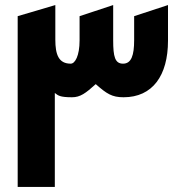

<svg xmlns="http://www.w3.org/2000/svg" viewBox="-20 -740 735 760"><path d="M50 0H197V-372C210 -362 217 -355 265 -355C298 -355 319 -371 359 -407C402 -369 423 -355 469 -355C584 -355 645 -441 645 -579V-720L511 -676V-581C511 -521 500 -488 467 -488C435 -488 428 -516 428 -580V-720L295 -676V-580C295 -519 277 -488 260 -488C212 -488 199 -524 199 -583V-720L50 -676Z"/></svg>

Font: All Genders v4
Style: Bold
Weight: 700
Designer: Rassam Alawdi
Foundry: Rassam Art
Version: Version 3.100;FEAKit 1.0